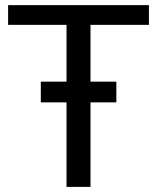

<svg xmlns="http://www.w3.org/2000/svg" viewBox="-20 -731 614 751"><path d="M11.7 -633.8V-710.9H562.5V-633.8H334V0H240.2V-633.8ZM139.6 -330.6V-411.6H435.1V-330.6Z"/></svg>

Font: RobotoFlex
Style: Regular
Weight: 400
Designer: Berlow after Robertson
Foundry: Google
Version: Version 2.136